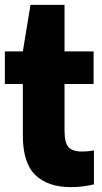

<svg xmlns="http://www.w3.org/2000/svg" viewBox="-20 -760 420 790"><path d="M272 10Q177.5 10 125.8 -39.5Q74 -89 74 -203V-414.5H0V-548.5H74L105.5 -740H245.5V-548.5H365V-414.5H245.5V-222.5Q245.5 -173.5 261.5 -155Q277.5 -136.5 318 -136.5Q329 -136.5 340.5 -137.5Q352 -138.5 366.5 -141V-1.5Q347 3.5 321.8 6.8Q296.5 10 272 10Z"/></svg>

Font: Encode Sans Condensed Condensed ExtraBold
Style: Regular
Weight: 800
Width: 3
Designer: Multiple Designers
Foundry: Impallari Type
Version: Version 3.000; ttfautohint (v1.8.3) -l 8 -r 50 -G 200 -x 14 